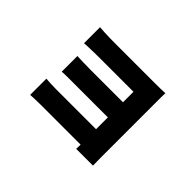

<svg xmlns="http://www.w3.org/2000/svg" viewBox="-115 -859 1230 1230"><g transform="rotate(45 500.0 -244.5)"><path d="M207 -574Q222 -573 246 -571.5Q270 -570 296 -569.5Q322 -569 343 -569Q372 -569 410.5 -569Q449 -569 492 -569Q535 -569 577 -569Q619 -569 655.5 -569Q692 -569 717 -569Q735 -569 762 -569.5Q789 -570 802 -571Q801 -560 801 -535.5Q801 -511 801 -494Q801 -483 801 -447.5Q801 -412 801 -361.5Q801 -311 801 -255Q801 -199 801 -145.5Q801 -92 801 -51Q801 -10 801 9Q801 21 801.5 46Q802 71 802 85H650Q651 71 651 43.5Q651 16 651 1Q651 -24 651 -63Q651 -102 651 -148Q651 -194 651 -240.5Q651 -287 651 -327.5Q651 -368 651 -396Q651 -424 651 -433Q641 -433 620.5 -433Q600 -433 573.5 -433Q547 -433 517 -433Q487 -433 456 -433Q425 -433 396 -433Q367 -433 343 -433Q322 -433 295.5 -432.5Q269 -432 245 -431Q221 -430 207 -429ZM235 -341Q258 -340 292 -339Q326 -338 356 -338Q368 -338 397.5 -338Q427 -338 466 -338Q505 -338 546.5 -338Q588 -338 625 -338Q662 -338 688 -338Q714 -338 720 -338V-201Q713 -201 687.5 -201Q662 -201 625 -201Q588 -201 546.5 -201Q505 -201 466 -201Q427 -201 397.5 -201Q368 -201 356 -201Q326 -201 290.5 -201Q255 -201 235 -199ZM197 -98Q210 -97 234 -95.5Q258 -94 286 -94Q302 -94 337 -94Q372 -94 417.5 -94Q463 -94 511.5 -94Q560 -94 604 -94Q648 -94 679.5 -94Q711 -94 721 -94V46Q707 46 674 46Q641 46 597 46Q553 46 505.5 46Q458 46 413.5 46Q369 46 335 46Q301 46 285 46Q265 46 237.5 47Q210 48 197 49Z"/></g></svg>

Font: Noto Sans SC Black
Style: Regular
Weight: 900
Designer: Ryoko NISHIZUKA  (kana, bopomofo & ideographs); Paul D. Hunt (Latin, Greek & Cyrillic); Sandoll Communications , Soo-you
Foundry: Adobe
Version: Version 2.004-H2;hotconv 1.0.118;makeotfexe 2.5.65603